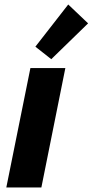

<svg xmlns="http://www.w3.org/2000/svg" viewBox="-20 -825 408 845"><path d="M113.8 -525.4H267.6L162.1 0H7.8ZM135.7 -619.6 280.3 -805.2 367.7 -722.2 205.6 -564.5Z"/></svg>

Font: Reddit Sans Chocolate ExBold
Style: Italic
Weight: 800
Italic angle: -11.25°
Designer: Stephen Hutchings
Version: Version 1.013